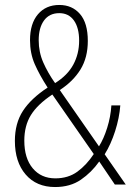

<svg xmlns="http://www.w3.org/2000/svg" viewBox="-20 -744 535 774"><path d="M219 -724Q271 -724 302.5 -687.5Q334 -651 334 -579Q334 -512 304.5 -464Q275 -416 221 -381L379 -154Q398 -184 412 -228.5Q426 -273 429 -319H465Q461 -268 444 -215Q427 -162 402 -122L487 0H443L380 -93Q349 -49 306 -19.5Q263 10 202 10Q127 10 83.5 -40.5Q40 -91 40 -176Q40 -247 72.5 -297Q105 -347 172 -391Q139 -442 120 -485.5Q101 -529 101 -582Q101 -649 133 -686.5Q165 -724 219 -724ZM219 -691Q179 -691 157.5 -661.5Q136 -632 136 -582Q136 -534 154.5 -492Q173 -450 202 -409Q252 -440 275.5 -483.5Q299 -527 299 -580Q299 -632 278 -661.5Q257 -691 219 -691ZM191 -363Q131 -323 104.5 -280Q78 -237 78 -177Q78 -106 112 -65.5Q146 -25 203 -25Q255 -25 292 -52Q329 -79 358 -123Z"/></svg>

Font: Noto Sans Thai Cond ExtLt
Style: Regular
Weight: 200
Width: 3
Designer: Monotype Design Team
Foundry: Monotype Imaging Inc.
Version: Version 2.002; ttfautohint (v1.8.4.7-5d5b)